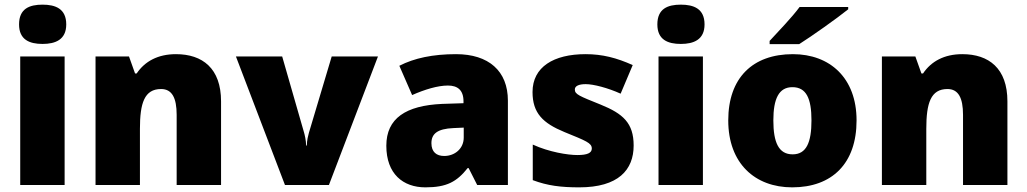

<svg xmlns="http://www.w3.org/2000/svg" viewBox="-20 -796 4418 826"><path d="M163 -776C107 -776 62 -759 62 -691C62 -625 107 -607 163 -607C218 -607 265 -625 265 -691C265 -759 218 -776 163 -776ZM258 -553H67V0H258Z M737 -563C659 -563 603 -532 568 -480H561L535 -553H391V0H582V-242C582 -352 601 -413 673 -413C720 -413 740 -375 740 -302V0H931V-360C931 -502 851 -563 737 -563Z M1206 0H1395L1606 -553H1407L1309 -225C1306 -214 1300 -192 1300 -170H1297C1297 -191 1290 -220 1288 -226L1194 -553H995Z M1942 -563C1842 -563 1762 -546 1698 -513L1753 -387C1807 -411 1863 -428 1907 -428C1948 -428 1974 -409 1974 -360V-352L1882 -349C1726 -342 1642 -287 1642 -169C1642 -48 1714 10 1810 10C1902 10 1945 -14 1992 -73H1996L2033 0H2165V-363C2165 -491 2082 -563 1942 -563ZM1931 -245 1975 -247V-204C1975 -157 1937 -125 1891 -125C1858 -125 1836 -142 1836 -180C1836 -220 1861 -242 1931 -245Z M2706 -170C2706 -267 2660 -307 2564 -346C2472 -383 2453 -390 2453 -411C2453 -426 2470 -434 2500 -434C2533 -434 2595 -418 2650 -393L2702 -516C2633 -547 2572 -563 2499 -563C2362 -563 2271 -508 2271 -400C2271 -309 2316 -266 2408 -228C2501 -190 2526 -181 2526 -157C2526 -138 2507 -129 2464 -129C2422 -129 2342 -142 2272 -174V-21C2336 3 2393 10 2472 10C2640 10 2706 -65 2706 -170Z M2909 -776C2853 -776 2808 -759 2808 -691C2808 -625 2853 -607 2909 -607C2964 -607 3011 -625 3011 -691C3011 -759 2964 -776 2909 -776ZM3004 -553H2813V0H3004Z M3629 -756V-766H3420C3387 -721 3325 -657 3291 -620V-606H3418C3472 -640 3582 -718 3629 -756ZM3665 -278C3665 -461 3550 -563 3391 -563C3218 -563 3113 -461 3113 -278C3113 -93 3228 10 3388 10C3560 10 3665 -93 3665 -278ZM3307 -278C3307 -372 3331 -421 3389 -421C3449 -421 3471 -372 3471 -278C3471 -183 3449 -132 3390 -132C3330 -132 3307 -183 3307 -278Z M4120 -563C4042 -563 3986 -532 3951 -480H3944L3918 -553H3774V0H3965V-242C3965 -352 3984 -413 4056 -413C4103 -413 4123 -375 4123 -302V0H4314V-360C4314 -502 4234 -563 4120 -563Z"/></svg>

Font: Noto Sans Sinhala Black
Style: Regular
Weight: 900
Designer: Jelle Bosma - Monotype Design Team
Foundry: Monotype Imaging Inc.
Version: Version 2.006